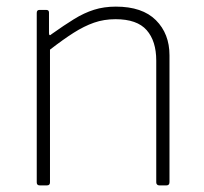

<svg xmlns="http://www.w3.org/2000/svg" viewBox="-20 -560 616 580"><path d="M100 0Q91 0 91 -9V-521Q91 -530 99 -530H120Q128 -530 128 -522V-460Q128 -455 130 -454Q132 -453 136 -457Q174 -484 204 -502.5Q234 -521 264 -530.5Q294 -540 330 -540Q410 -540 451 -499Q492 -458 492 -393V-10Q492 0 483 0H461Q457 0 454.5 -2.5Q452 -5 452 -9V-377Q452 -436 423 -469Q394 -502 329 -502Q294 -502 264 -491.5Q234 -481 202.5 -461Q171 -441 131 -410V-9Q131 0 122 0H100Z"/></svg>

Font: Libre Franklin Thin
Style: Regular
Weight: 100
Designer: Pablo Impallari, Rodrigo Fuenzalida, Nhung Nguyen
Foundry: Impallari Type
Version: Version 3.000